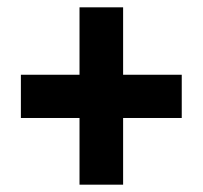

<svg xmlns="http://www.w3.org/2000/svg" viewBox="-20 -616 553 524"><path d="M316 -412H476V-294H316V-112H197V-294H37V-412H197V-596H316Z"/></svg>

Font: Noto Sans Armenian Condensed ExtraBold
Style: Regular
Weight: 800
Width: 3
Designer: Monotype Design Team
Foundry: Monotype Imaging Inc.
Version: Version 2.008; ttfautohint (v1.8.4.7-5d5b)